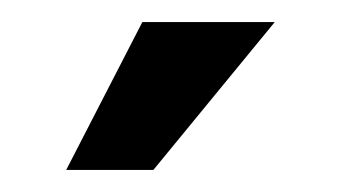

<svg xmlns="http://www.w3.org/2000/svg" viewBox="-20 -704 309 174"><path d="M40 -550 109 -684H229L119 -550Z"/></svg>

Font: Ojuju ExtraLight ExtraBold
Style: Regular
Weight: 800
Version: Version 1.000